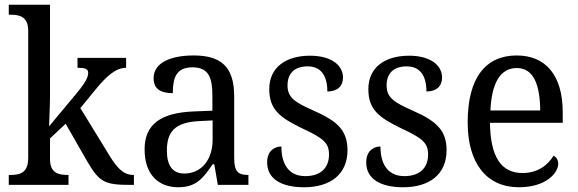

<svg xmlns="http://www.w3.org/2000/svg" viewBox="-20 -780 2440 810"><path d="M17 0H269V-42H265C226 -42 191 -50 191 -109V-196L257 -258L348 -99C400 -10 423 0 532 0H545V-42H542C501 -42 474 -71 441 -125L319 -324L382 -401C430 -460 469 -494 512 -494V-536H307V-494C337 -494 352 -490 352 -473C352 -455 342 -433 302 -385L187 -247C187 -249 191 -339 191 -374V-760H17V-718H25C64 -718 99 -709 99 -650V-114C99 -51 65 -42 25 -42H17Z M732 10C809 10 838 -30 877 -87H884L899 0H1028V-42H1025C983 -42 968 -58 968 -114V-373C968 -500 911 -546 797 -546C701 -546 628 -516 628 -450C628 -406 656 -387 709 -387C709 -451 723 -496 792 -496C865 -496 876 -446 876 -373V-313L800 -310C659 -305 590 -256 590 -150C590 -41 651 10 732 10ZM757 -48C707 -48 684 -83 684 -145C684 -223 717 -264 819 -269L877 -272V-191C877 -106 830 -48 757 -48Z M1263 10C1374 10 1446 -45 1446 -146C1446 -230 1403 -269 1306 -312C1224 -348 1193 -368 1193 -420C1193 -467 1219 -500 1278 -500C1333 -500 1361 -462 1361 -394C1404 -394 1427 -417 1427 -453C1427 -503 1380 -545 1288 -545C1185 -545 1116 -495 1116 -404C1116 -318 1160 -284 1258 -237C1344 -197 1368 -177 1368 -128C1368 -72 1333 -37 1268 -37C1195 -37 1167 -92 1167 -162C1141 -162 1107 -146 1107 -95C1107 -25 1167 10 1263 10Z M1681 10C1792 10 1864 -45 1864 -146C1864 -230 1821 -269 1724 -312C1642 -348 1611 -368 1611 -420C1611 -467 1637 -500 1696 -500C1751 -500 1779 -462 1779 -394C1822 -394 1845 -417 1845 -453C1845 -503 1798 -545 1706 -545C1603 -545 1534 -495 1534 -404C1534 -318 1578 -284 1676 -237C1762 -197 1786 -177 1786 -128C1786 -72 1751 -37 1686 -37C1613 -37 1585 -92 1585 -162C1559 -162 1525 -146 1525 -95C1525 -25 1585 10 1681 10Z M2169 10C2282 10 2335 -49 2335 -90C2335 -107 2325 -119 2315 -123C2293 -85 2249 -50 2185 -50C2096 -50 2049 -115 2047 -262H2354V-306C2354 -464 2281 -546 2160 -546C2028 -546 1953 -451 1953 -264C1953 -91 2033 10 2169 10ZM2259 -314H2049C2054 -430 2091 -493 2160 -493C2232 -493 2258 -421 2259 -314Z"/></svg>

Font: Noto Serif Thai SemiCondensed
Style: Regular
Weight: 400
Width: 4
Designer: Monotype Design Team
Foundry: Monotype Imaging Inc.
Version: Version 2.002